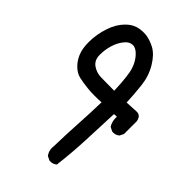

<svg xmlns="http://www.w3.org/2000/svg" viewBox="-237 -878 974 974"><g transform="rotate(45 250.0 -391.0)"><path d="M277.8 -47.4Q277.8 -52.7 278.8 -59.1Q280.8 -144 285.6 -225.6Q290.5 -307.1 292.5 -388.2Q267.6 -386.7 241.7 -386.7Q215.8 -386.7 193.8 -389.2Q155.3 -393.1 128.4 -399.4Q98.6 -406.2 73.2 -433.6Q47.9 -460.9 37.6 -497.6Q30.3 -525.4 30.3 -558.6Q30.3 -613.3 48.8 -668.5Q65.4 -718.8 98.1 -751.5Q122.1 -775.4 147 -783.2Q168 -790 191.4 -790Q199.2 -790 207 -789.6Q238.8 -786.6 273.9 -768.1Q309.6 -749 338.6 -700.7Q367.7 -652.3 374.3 -593.8Q380.9 -535.2 383.3 -477.5Q452.6 -481 453.6 -481Q471.7 -481 480.5 -465.8Q484.9 -458 486.8 -446.8V-355L476.1 -333.5L475.1 -333Q461.9 -321.3 442.4 -321.3Q439.5 -321.3 435.1 -321.8L413.1 -333Q404.8 -346.2 401.9 -358.9Q398.9 -371.6 398.9 -383.8Q398.9 -387.7 399.4 -391.6L379.4 -390.6L371.6 -201.2Q367.7 -104 355.5 -4.9L354 -3.9Q340.8 7.8 321.3 7.8Q318.4 7.8 314 7.3L292.5 -3.4L291.5 -4.9Q277.8 -23.4 277.8 -47.4ZM200.7 -706.1Q174.8 -706.1 155.3 -680.7Q135.7 -655.8 125.7 -622.3Q115.7 -588.9 115.7 -555.2Q115.7 -552.2 115.7 -548.8Q116.7 -513.7 141.6 -495.6Q168 -477.1 200.2 -476.1Q232.9 -475.1 296.4 -475.1Q293.9 -548.8 285.6 -595.7Q276.4 -646 245.1 -680.7Q222.2 -706.1 200.7 -706.1Z"/></g></svg>

Font: Bakudai
Style: Medium
Weight: 500
Version: Version 1.48